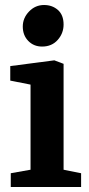

<svg xmlns="http://www.w3.org/2000/svg" viewBox="-20 -747 355 767"><path d="M23 0V-55L102 -69V-409L21 -425V-483L197 -506L234 -492V-69L304 -55V0ZM148 -561Q115 -561 93 -583.5Q71 -606 71 -641Q71 -675 96 -701Q121 -727 156 -727Q189 -727 211.5 -707Q234 -687 234 -649Q234 -614 210.5 -587.5Q187 -561 148 -561Z"/></svg>

Font: Faustina Light
Style: Bold
Weight: 700
Version: Version 1.200